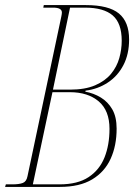

<svg xmlns="http://www.w3.org/2000/svg" viewBox="-38 -734 545 754"><path d="M-18 0 -15 -10H11Q37 -10 51.5 -15.5Q66 -21 70 -42L203 -670Q204 -675 204.5 -678.5Q205 -682 205 -685Q205 -704 171 -704H132L134 -714H299Q389 -714 429 -681Q469 -648 469 -579Q469 -521 446.5 -478Q424 -435 385 -409.5Q346 -384 298 -378L297 -374Q330 -368 358 -351Q386 -334 403 -304.5Q420 -275 420 -229Q420 -162 396.5 -110.5Q373 -59 324 -29.5Q275 0 197 0ZM237 -382Q296 -382 335.5 -399Q375 -416 398 -444Q421 -472 430.5 -506Q440 -540 440 -574Q440 -643 404.5 -673.5Q369 -704 296 -704H237L170 -382ZM196 -10Q267 -10 310 -38.5Q353 -67 372.5 -116Q392 -165 392 -228Q392 -300 349.5 -336Q307 -372 236 -372H168L91 -10Z"/></svg>

Font: Noto Serif Display ExtraCondensed Thin
Style: Italic
Weight: 100
Width: 2
Italic angle: -12°
Designer: Monotype Design Team
Foundry: Monotype Imaging Inc.
Version: Version 2.009